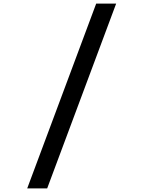

<svg xmlns="http://www.w3.org/2000/svg" viewBox="-20 -868 790 1058"><path d="M620 -848 240 170H130L510 -848Z"/></svg>

Font: Martian Mono SemiExpanded
Style: Regular
Weight: 400
Width: 6
Monospace: yes
Designer: Roman Shamin
Foundry: Evil Martians
Version: Version 1.000